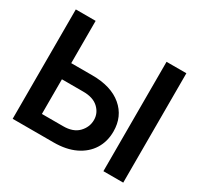

<svg xmlns="http://www.w3.org/2000/svg" viewBox="-153 -917 1147 1106"><g transform="rotate(30 420.5 -364.0)"><path d="M592.3 -226.6Q592.3 -159.7 560.3 -108.6Q528.3 -57.6 468.5 -28.8Q408.7 0 324.7 0H52.7V-727.5H184.6V-446.3H324.7Q450.2 -446.3 521.2 -386.5Q592.3 -326.7 592.3 -226.6ZM184.6 -108.4H324.7Q391.6 -107.9 426.8 -144Q461.9 -180.2 461.9 -228Q461.9 -273.9 426.8 -306.6Q391.6 -339.4 324.7 -338.9H184.6ZM788.1 -727.5V0H656.2V-727.5Z"/></g></svg>

Font: Inter Tight SemiBold
Style: Regular
Weight: 600
Designer: Rasmus Andersson
Foundry: rsms
Version: Version 3.004; ttfautohint (v1.8.4.7-5d5b)